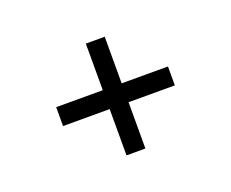

<svg xmlns="http://www.w3.org/2000/svg" viewBox="-70 -586 690 573"><g transform="rotate(-20 275.5 -299.5)"><path d="M245 -122V-269H97V-329H245V-477H305V-329H452V-269H305V-122Z"/></g></svg>

Font: Maven Pro
Style: Regular
Weight: 400
Designer: Joe Prince
Foundry: Joe Prince
Version: Version 2.103